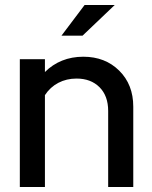

<svg xmlns="http://www.w3.org/2000/svg" viewBox="-20 -745 607 765"><path d="M59 0ZM59 0V-509H159V-458Q189 -488 227.5 -503.5Q266 -519 312 -519Q399 -519 455 -463.5Q511 -408 511 -320V0H411V-303Q411 -363 376.5 -397.5Q342 -432 285 -432Q245 -432 212.5 -415Q180 -398 159 -366V0ZM317 -725H437L309 -603H225Z"/></svg>

Font: Red Hat Display Medium
Style: Regular
Weight: 500
Designer: Pentagram / MCKL
Foundry: Pentagram / MCKL
Version: Version 1.005; Red Hat Display Medium